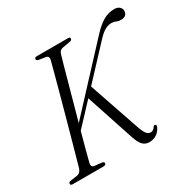

<svg xmlns="http://www.w3.org/2000/svg" viewBox="-161 -873 1045 1043"><g transform="rotate(-30 361.5 -351.0)"><path d="M148.5 -56.5Q142 -30.5 162.5 -27.5L208.5 -22.5Q221.5 -20 221 -12Q221 0 205.5 0H12Q-1.5 0 -1.5 -10Q-1.5 -20 13 -22.5L53 -28Q76.5 -31.5 84.5 -57Q91.5 -82 104.5 -128.2Q117.5 -174.5 133.8 -233Q150 -291.5 167.2 -354Q184.5 -416.5 200.2 -474.5Q216 -532.5 228 -577.5Q240 -622.5 246 -645.5Q250.5 -667.5 232 -671L187 -678Q176 -681 176 -689.5Q176 -700 190.5 -700H387.5Q399 -700 399 -691Q399 -681 384 -678L335.5 -669.5Q316 -666 309.5 -642.5Q303 -621.5 292 -581.8Q281 -542 266.8 -490.5Q252.5 -439 236.8 -382.2Q221 -325.5 206 -271L545 -636Q582.5 -676 614.5 -693.8Q646.5 -711.5 682 -711.5Q702.5 -711.5 714 -701.2Q725.5 -691 725.5 -676.5Q724.5 -642 686 -642Q669.5 -642 657.5 -647.8Q645.5 -653.5 630 -653.5Q613 -653.5 592.8 -643.5Q572.5 -633.5 546.5 -606L363.5 -410L474 -87.5Q484.5 -58 495 -45Q505.5 -32 520.5 -32Q537 -32 548.5 -50.5Q554 -58.5 561 -55.5Q569.5 -52.5 563.5 -38Q553 -15.5 533.2 -2.5Q513.5 10.5 487.5 10.5Q462.5 10.5 446.5 -6.2Q430.5 -23 417.5 -62.5L318.5 -362L194.5 -229.5Q179 -172 166.5 -126Q154 -80 148.5 -56.5Z"/></g></svg>

Font: Fraunces 144pt S050 Light
Style: Italic
Weight: 300
Italic angle: -16°
Version: Version 1.000; ttfautohint (v1.8.3)